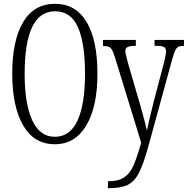

<svg xmlns="http://www.w3.org/2000/svg" viewBox="-20 -745 983 1005"><path d="M44 -359Q44 -533 101 -629Q158 -725 268 -725Q376 -725 433 -630.5Q490 -536 490 -358Q490 -186 431.5 -88Q373 10 267 10Q158 10 101 -89Q44 -188 44 -359ZM425 -358Q425 -519 388 -602.5Q351 -686 268 -686Q109 -686 109 -358Q109 -203 148.5 -116Q188 -29 267 -29Q347 -29 386 -114.5Q425 -200 425 -358ZM545 204Q598 204 628.5 184.5Q659 165 677.5 124Q696 83 719 2L581 -447Q573 -473 566 -484.5Q559 -496 549.5 -500Q540 -504 521 -504H519V-536H691V-505H687Q658 -505 647 -498.5Q636 -492 636 -478Q636 -469 641 -449.5Q646 -430 652 -408L704 -229L713 -199Q742 -96 749 -62Q756 -96 782 -203L837 -412Q838 -417 843.5 -439Q849 -461 849 -476Q849 -492 839 -498.5Q829 -505 799 -505H789V-536H943V-505H939Q922 -505 912.5 -499.5Q903 -494 896 -478Q889 -462 879 -426L759 12Q732 111 708.5 157.5Q685 204 650 222Q615 240 550 240H545Z"/></svg>

Font: Noto Serif CondLight
Style: Regular
Weight: 300
Width: 3
Designer: Monotype Design Team
Foundry: Monotype Imaging Inc.
Version: Version 1.001